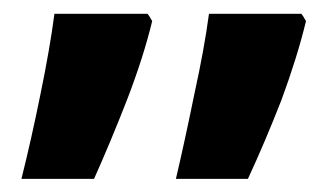

<svg xmlns="http://www.w3.org/2000/svg" viewBox="-20 -622 485 284"><path d="M240.2 -357.4Q253.9 -416 267.6 -483.4Q282.2 -549.8 289.1 -601.6Q335 -601.6 425.8 -601.6Q427.7 -599.6 432.6 -590.8Q419.9 -538.1 396.5 -474.6Q372.1 -412.1 346.7 -357.4Q311.5 -357.4 240.2 -357.4ZM11.7 -357.4Q26.4 -416 40 -483.4Q53.7 -549.8 60.5 -601.6Q106.4 -601.6 198.2 -601.6Q200.2 -599.6 205.1 -590.8Q192.4 -538.1 168 -474.6Q143.6 -412.1 119.1 -357.4Q83 -357.4 11.7 -357.4Z"/></svg>

Font: Noto Sans Hebrew DECATHLON 
Style: Bold
Weight: 400
Designer: Monotype Design Team
Version: Version 2.000;GOOG;noto-fonts:20170220:a8a215d2e889